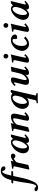

<svg xmlns="http://www.w3.org/2000/svg" viewBox="1810 -2642 976 4823"><g transform="rotate(-90 2298.5 -230.0)"><path d="M176.8 -387.2H128.9Q103 -387.2 103 -394Q106 -407.2 106.9 -412.1Q108.9 -419.9 120.8 -427Q132.8 -434.1 154.8 -434.1H186Q197.3 -485.4 213.6 -526.9Q230 -568.4 246.8 -595.2Q263.7 -622.1 283.9 -642.1Q304.2 -662.1 321.3 -672.6Q338.4 -683.1 357.4 -689.2Q376.5 -695.3 388.4 -696.8Q400.4 -698.2 413.1 -698.2Q530.8 -698.2 530.8 -622.1Q530.8 -582 483.9 -582Q462.4 -582 442.9 -597.9Q423.3 -613.8 421.9 -633.8Q420.4 -662.1 404.8 -662.1Q378.4 -662.1 356.7 -620.8Q335 -579.6 314 -490.2L300.8 -434.1H388.2Q416 -434.1 416 -424.8L411.1 -402.8Q409.2 -395 394 -391.1Q378.9 -387.2 362.8 -387.2H290Q288.1 -380.4 270 -293.9Q252 -207.5 234.6 -134Q217.3 -60.5 185.1 30.3Q152.8 121.1 119.1 170.9Q97.7 201.7 66.7 219.7Q35.6 237.8 0 237.8Q-46.9 237.8 -69.8 220.2Q-92.8 202.6 -92.8 185.1Q-92.8 171.4 -82 160.2Q-71.3 148.9 -48.8 148.9Q-27.8 148.9 -13.4 155.5Q1 162.1 6.3 169.9L16.6 184.6Q21.5 190.9 25.9 190.9Q44.9 190.9 60.3 170.2Q75.7 149.4 86.9 109.1Q98.1 68.8 105.7 25.6Q113.3 -17.6 121.1 -78.1Q135.7 -191.9 153.8 -279.8Z M654.8 -375Q679.7 -400.9 719.2 -422.4Q758.8 -443.8 784.7 -443.8Q820.8 -443.8 836.7 -428.7Q852.5 -413.6 852.5 -393.1Q852.5 -371.1 835.2 -351.6Q817.9 -332 794.4 -332Q746.1 -332 730.5 -371.1Q718.8 -368.2 698.7 -357.4Q678.7 -346.7 655.8 -324.7Q632.8 -302.7 627.4 -278.8L567.9 -7.8L460.4 20L451.7 0L525.4 -319.8Q531.7 -348.6 531.7 -359.4Q531.7 -378.9 513.7 -381.8L471.7 -386.2L475.6 -416Q626 -432.6 665.5 -446.8Q671.4 -446.8 671.4 -443.8L653.8 -376Z M1154.3 -194.8Q1167.5 -230.5 1176.3 -272.9Q1185.1 -315.4 1185.1 -331.1Q1185.1 -361.3 1172.1 -383.1Q1159.2 -404.8 1138.2 -404.8Q1100.1 -404.8 1062.7 -362.8Q1025.4 -320.8 1003.4 -261.7Q981.4 -202.6 981.4 -150.9Q981.4 -127.4 983.2 -110.1Q984.9 -92.8 989.7 -75.7Q994.6 -58.6 1005.1 -49.3Q1015.6 -40 1031.2 -40Q1052.7 -40 1091.6 -87.4Q1130.4 -134.8 1154.3 -194.8ZM1121.1 -39.1Q1121.1 -52.2 1122.1 -58.1L1120.1 -59.1Q1074.7 -16.1 1051.3 -3.2Q1027.8 9.8 997.1 9.8Q960 9.8 931.9 -4.2Q903.8 -18.1 888.7 -40.3Q873.5 -62.5 866.5 -85.7Q859.4 -108.9 859.4 -131.8Q859.4 -188.5 886.5 -246.6Q913.6 -304.7 954.1 -347.2Q994.6 -389.6 1043.7 -416.7Q1092.8 -443.8 1135.3 -443.8Q1202.1 -443.8 1219.2 -392.1Q1252.4 -415.5 1276.4 -443.8L1331.1 -446.8Q1333 -446.8 1333 -443.8L1301.8 -320.8L1254.4 -125Q1247.1 -93.3 1247.1 -83Q1247.1 -66.9 1256.3 -66.9Q1271 -66.9 1313.5 -105L1338.4 -82Q1283.7 -28.3 1252.4 -9.3Q1221.2 9.8 1183.1 9.8Q1149.4 9.8 1135.3 -5.6Q1121.1 -21 1121.1 -39.1Z M1600.6 -375Q1690.9 -443.8 1781.7 -443.8Q1856.9 -443.8 1856.9 -361.8Q1856.9 -336.9 1845.7 -285.2L1809.6 -123Q1803.7 -94.7 1803.7 -81.1Q1803.7 -64.9 1812 -64.9Q1830.1 -64.9 1862.8 -106.9L1894 -80.1Q1846.7 -31.7 1808.8 -9.8Q1771 12.2 1732.9 12.2Q1714.8 12.2 1702.6 7.3Q1690.4 2.4 1685.5 -6.1Q1680.7 -14.6 1679.2 -21.5Q1677.7 -28.3 1677.7 -37.1Q1677.7 -52.2 1691.9 -117.2L1728 -279.8Q1739.7 -335 1739.7 -356Q1739.7 -373 1735.4 -380.6Q1731 -388.2 1718.8 -388.2Q1692.4 -388.2 1656 -366.2Q1619.6 -344.2 1582 -298.3L1514.6 -12.2L1406.7 20L1398.9 0L1471.7 -319.8Q1478 -348.6 1478 -359.4Q1478 -378.9 1460 -381.8L1418 -386.2L1421.9 -416Q1572.3 -432.6 1611.8 -446.8Q1617.7 -446.8 1617.7 -443.8L1599.6 -376Z M2309.6 -332Q2309.6 -362.3 2296.9 -383.1Q2284.2 -403.8 2263.2 -403.8Q2220.2 -403.8 2181.9 -367.4Q2143.6 -331.1 2121.6 -274.7Q2099.6 -218.3 2099.6 -160.2Q2099.6 -43 2147.5 -43Q2169.9 -43 2214.8 -90.3Q2259.8 -137.7 2275.4 -183.1Q2288.6 -221.7 2298.8 -269.5Q2309.6 -317.9 2309.6 -332ZM2198.2 151.9 2244.6 -41Q2214.8 -14.2 2186.3 -4.2Q2157.7 5.9 2116.2 5.9Q2080.6 5.9 2052.5 -8.5Q2024.4 -22.9 2008.3 -46.1Q1992.2 -69.3 1983.9 -95.5Q1975.6 -121.6 1975.6 -148.9Q1975.6 -210.4 2004.2 -267.1Q2032.7 -323.7 2075.7 -361.1Q2118.7 -398.4 2168 -420.7Q2217.3 -442.9 2260.3 -442.9Q2325.2 -442.9 2358.4 -408.2Q2371.6 -421.4 2377.4 -429.2Q2383.3 -436 2387.5 -439.7Q2391.6 -443.4 2400.4 -447.3Q2409.2 -451.2 2419.4 -451.2Q2450.2 -451.2 2450.2 -435.1Q2450.2 -432.6 2449 -426.5Q2447.8 -420.4 2447.3 -418.9L2315.4 152.8Q2314.5 157.7 2314.5 168Q2314.5 191.9 2326.2 191.9H2345.2Q2373.5 191.9 2373.5 204.1V219.2L2363.3 229Q2281.7 228 2243.7 228Q2228 228 2199 229.5Q2169.9 231 2148.4 232.4L2127.4 233.9L2117.2 224.1V209Q2117.2 196.8 2148.4 196.8H2167.5Q2179.2 196.8 2186.3 185.1Q2193.4 173.3 2198.2 151.9Z M2751 -314.9 2709 -152.8Q2700.2 -119.1 2700.2 -87.9Q2700.2 -67.4 2704.3 -58.1Q2708.5 -48.8 2720.2 -48.8Q2732.4 -48.8 2752 -60.1Q2771.5 -71.3 2794.2 -92.5Q2816.9 -113.8 2838.1 -151.9Q2859.4 -189.9 2870.1 -235.8L2916 -433.1Q2930.7 -433.1 2970.7 -437.3Q3010.7 -441.4 3034.2 -445.8L2957 -125Q2952.1 -106 2952.1 -83Q2952.1 -66.9 2960 -66.9Q2979.5 -66.9 3012.2 -108.9L3043 -82Q2995.6 -34.2 2957.5 -12.2Q2919.4 9.8 2881.3 9.8Q2863.3 9.8 2851.6 5.1Q2839.8 0.5 2835 -8.1Q2830.1 -16.6 2828.6 -23.4Q2827.1 -30.3 2827.1 -39.1Q2827.1 -55.7 2836.4 -79.1Q2756.8 9.8 2671.4 9.8Q2619.6 9.8 2599.4 -7.3Q2579.1 -24.4 2579.1 -64Q2579.1 -76.7 2583 -101.8Q2586.9 -127 2590.3 -141.1L2633.3 -309.1Q2640.1 -335.9 2640.1 -351.1Q2640.1 -367.2 2632.3 -367.2Q2611.3 -367.2 2578.1 -325.2Q2560.5 -334.5 2550.3 -352.1Q2601.1 -405.3 2635.7 -424.6Q2670.4 -443.8 2710 -443.8Q2724.6 -443.8 2735.4 -440.4Q2746.1 -437 2751.7 -432.1Q2757.3 -427.2 2760.5 -419.9Q2763.7 -412.6 2764.4 -407.2Q2765.1 -401.9 2765.1 -395Q2765.1 -369.6 2751 -314.9Z M3256.8 -528.6Q3239.7 -545.9 3239.7 -570.8Q3239.7 -595.7 3256.8 -613.3Q3273.9 -630.9 3298.8 -630.9Q3323.7 -630.9 3341.3 -613.3Q3358.9 -595.7 3358.9 -570.8Q3358.9 -545.9 3341.3 -528.6Q3323.7 -511.2 3298.8 -511.2Q3273.9 -511.2 3256.8 -528.6ZM3313 -325.2 3268.6 -125Q3261.7 -94.2 3261.7 -83Q3261.7 -66.9 3270.5 -66.9Q3289.1 -66.9 3321.8 -108.9L3352.5 -82Q3305.2 -34.2 3267.1 -12.2Q3229 9.8 3190.9 9.8Q3172.9 9.8 3161.1 5.1Q3149.4 0.5 3144.5 -8.1Q3139.6 -16.6 3138.2 -23.4Q3136.7 -30.3 3136.7 -39.1Q3136.7 -59.6 3149.9 -119.1L3194.8 -319.8Q3200.7 -346.2 3200.7 -359.4Q3200.7 -378.9 3182.6 -381.8L3140.6 -386.2L3144.5 -416Q3298.3 -432.6 3336.9 -446.8Q3342.8 -446.8 3342.8 -443.8Q3324.2 -377 3313 -325.2Z M3598.1 9.8Q3562.5 9.8 3530.3 -6.3Q3498 -22.5 3477.3 -47.1Q3456.5 -71.8 3444.3 -99.6Q3432.1 -127.4 3432.1 -151.9Q3432.1 -211.9 3456.1 -267.1Q3480 -322.3 3517.8 -360.4Q3555.7 -398.4 3603 -421.1Q3650.4 -443.8 3697.3 -443.8Q3736.8 -443.8 3766.1 -434.3Q3795.4 -424.8 3811.8 -408.9Q3828.1 -393.1 3835.7 -375Q3843.3 -356.9 3843.3 -336.9Q3843.3 -319.8 3830.3 -307.9Q3817.4 -295.9 3804.2 -291.5Q3791 -287.1 3781.2 -287.1Q3727.5 -287.1 3727.5 -323.2Q3727.5 -331.5 3729.5 -342.8Q3731.4 -354 3731.4 -370.1Q3731.4 -388.7 3720.7 -396.7Q3710 -404.8 3700.2 -404.8Q3675.3 -404.8 3649.9 -388.7Q3624.5 -372.6 3603.5 -343.8Q3582.5 -314.9 3569.3 -270Q3556.2 -225.1 3556.2 -172.9Q3556.2 -140.1 3561.5 -115.5Q3566.9 -90.8 3574.5 -77.1Q3582 -63.5 3592.5 -54.9Q3603 -46.4 3611.8 -43.7Q3620.6 -41 3629.4 -41Q3648.9 -41 3686.8 -62.7Q3724.6 -84.5 3752.4 -116.2L3792.5 -82Q3749.5 -38.1 3705.1 -14.2Q3660.6 9.8 3598.1 9.8Z M4029.3 -528.6Q4012.2 -545.9 4012.2 -570.8Q4012.2 -595.7 4029.3 -613.3Q4046.4 -630.9 4071.3 -630.9Q4096.2 -630.9 4113.8 -613.3Q4131.3 -595.7 4131.3 -570.8Q4131.3 -545.9 4113.8 -528.6Q4096.2 -511.2 4071.3 -511.2Q4046.4 -511.2 4029.3 -528.6ZM4085.4 -325.2 4041 -125Q4034.2 -94.2 4034.2 -83Q4034.2 -66.9 4043 -66.9Q4061.5 -66.9 4094.2 -108.9L4125 -82Q4077.6 -34.2 4039.6 -12.2Q4001.5 9.8 3963.4 9.8Q3945.3 9.8 3933.6 5.1Q3921.9 0.5 3917 -8.1Q3912.1 -16.6 3910.6 -23.4Q3909.2 -30.3 3909.2 -39.1Q3909.2 -59.6 3922.4 -119.1L3967.3 -319.8Q3973.1 -346.2 3973.1 -359.4Q3973.1 -378.9 3955.1 -381.8L3913.1 -386.2L3917 -416Q4070.8 -432.6 4109.4 -446.8Q4115.2 -446.8 4115.2 -443.8Q4096.7 -377 4085.4 -325.2Z M4505.9 -194.8Q4519 -230.5 4527.8 -272.9Q4536.6 -315.4 4536.6 -331.1Q4536.6 -361.3 4523.7 -383.1Q4510.7 -404.8 4489.7 -404.8Q4451.7 -404.8 4414.3 -362.8Q4377 -320.8 4355 -261.7Q4333 -202.6 4333 -150.9Q4333 -127.4 4334.7 -110.1Q4336.4 -92.8 4341.3 -75.7Q4346.2 -58.6 4356.7 -49.3Q4367.2 -40 4382.8 -40Q4404.3 -40 4443.1 -87.4Q4481.9 -134.8 4505.9 -194.8ZM4472.7 -39.1Q4472.7 -52.2 4473.6 -58.1L4471.7 -59.1Q4426.3 -16.1 4402.8 -3.2Q4379.4 9.8 4348.6 9.8Q4311.5 9.8 4283.4 -4.2Q4255.4 -18.1 4240.2 -40.3Q4225.1 -62.5 4218 -85.7Q4210.9 -108.9 4210.9 -131.8Q4210.9 -188.5 4238 -246.6Q4265.1 -304.7 4305.7 -347.2Q4346.2 -389.6 4395.3 -416.7Q4444.3 -443.8 4486.8 -443.8Q4553.7 -443.8 4570.8 -392.1Q4604 -415.5 4627.9 -443.8L4682.6 -446.8Q4684.6 -446.8 4684.6 -443.8L4653.3 -320.8L4606 -125Q4598.6 -93.3 4598.6 -83Q4598.6 -66.9 4607.9 -66.9Q4622.6 -66.9 4665 -105L4689.9 -82Q4635.3 -28.3 4604 -9.3Q4572.8 9.8 4534.7 9.8Q4501 9.8 4486.8 -5.6Q4472.7 -21 4472.7 -39.1Z"/></g></svg>

Font: Linux Libertine G
Style: Bold Italic
Weight: 700
Italic angle: -11.5°
Designer: Philipp H. Poll
Foundry: Philipp H. Poll
Version: Version 4.1.0